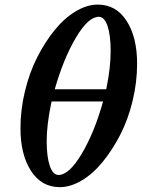

<svg xmlns="http://www.w3.org/2000/svg" viewBox="-20 -792 602 815"><path d="M395 -772.5Q473.1 -772.5 517.6 -703.1Q562 -633.8 562 -521.5Q562 -443.4 543 -364.3Q523.9 -285.2 490.7 -220.5Q457.5 -155.8 416 -105Q374.5 -54.2 326.9 -25.9Q279.3 2.4 233.9 2.4Q156.2 2.4 111.6 -66.7Q66.9 -135.7 66.9 -247.6Q66.9 -326.2 85.9 -405Q105 -483.9 137.9 -548.8Q170.9 -613.8 212.4 -664.8Q253.9 -715.8 301.8 -744.1Q349.6 -772.5 395 -772.5ZM228.5 -49.3Q273.4 -49.3 327.1 -139.6Q380.9 -230 417.5 -361.3H199.2Q197.3 -352.5 196.3 -348.6Q178.2 -259.8 178.2 -192.9Q178.2 -126.5 191.4 -87.9Q204.6 -49.3 228.5 -49.3ZM399.4 -720.7Q354.5 -720.7 302 -631.8Q249.5 -543 212.4 -413.1H430.7L432.1 -418.9Q449.7 -505.4 449.7 -575.7Q449.7 -642.6 436.5 -681.6Q423.3 -720.7 399.4 -720.7Z"/></svg>

Font: Flanker
Style: Bold Italic
Weight: 700
Italic angle: -12°
Designer: Flanker
Version: Version 2.000